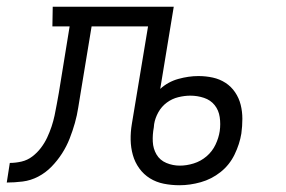

<svg xmlns="http://www.w3.org/2000/svg" viewBox="-76 -540 846 568"><path d="M455 8Q431 8 408.5 3.5Q386 -1 367.5 -12.5Q349 -24 336 -42Q323 -60 317 -81.5Q311 -103 310.5 -126Q310 -149 314 -173L362 -462H195L163 -268Q159 -245 155.5 -222Q152 -199 145.5 -176Q139 -153 130 -130Q121 -107 107.5 -86Q94 -65 76.5 -47Q59 -29 37 -17.5Q15 -6 -9 -3Q-33 0 -56 0L-47 -58Q-30 -58 -12.5 -62Q5 -66 19.5 -77Q34 -88 45 -102.5Q56 -117 63.5 -133Q71 -149 76.5 -165.5Q82 -182 85.5 -198.5Q89 -215 92 -232Q95 -249 98 -265L130 -462H79L80 -520H438L398 -277Q421 -298 451.5 -306.5Q482 -315 511 -315Q533 -315 553.5 -310.5Q574 -306 591 -295Q608 -284 619.5 -267Q631 -250 636 -230Q641 -210 641 -188.5Q641 -167 638 -145Q633 -114 618 -83Q603 -52 576.5 -31Q550 -10 518 -1Q486 8 455 8ZM456 -50Q476 -50 497 -56.5Q518 -63 535 -77.5Q552 -92 561.5 -112Q571 -132 574 -152Q577 -173 574 -193.5Q571 -214 559 -229Q547 -244 527.5 -250.5Q508 -257 487 -257Q470 -257 451.5 -252.5Q433 -248 417.5 -236.5Q402 -225 392.5 -208Q383 -191 380 -173L379 -163Q375 -142 376 -121Q377 -100 387 -83Q397 -66 416 -58Q435 -50 456 -50Z"/></svg>

Font: Iosevka Etoile Light
Style: Italic
Weight: 300
Italic angle: -9°
Designer: Belleve Invis
Foundry: Belleve Invis
Version: Version 22.1.2; ttfautohint (v1.8.4)